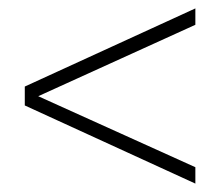

<svg xmlns="http://www.w3.org/2000/svg" viewBox="-20 -556 524 457"><path d="M445 -536V-497L71 -327L445 -158V-119L39 -305V-350Z"/></svg>

Font: Montserrat arm2 ExtraLight
Style: Regular
Weight: 275
Designer: Julieta Ulanovsky
Foundry: Julieta Ulanovsky
Version: Version 6.000